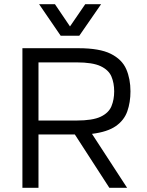

<svg xmlns="http://www.w3.org/2000/svg" viewBox="-20 -888 697 908"><path d="M520 -456Q520 -495 507 -526Q494 -557 456 -575Q418 -593 342 -593H162V-318H342Q418 -318 456 -336Q494 -354 507 -385.5Q520 -417 520 -456ZM86 0V-660H351Q451 -660 504 -633.5Q557 -607 577 -561Q597 -515 597 -456Q597 -404 582 -361.5Q567 -319 527.5 -291.5Q488 -264 415 -255L581 0H497L334 -252H162V0ZM355 -719H267L165 -868H240L311 -763L383 -868H458Z"/></svg>

Font: Nata Sans
Style: Regular
Weight: 400
Designer: Daniel Uzquiano Cruz
Version: Version 1.001